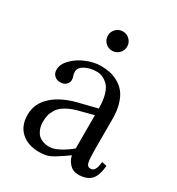

<svg xmlns="http://www.w3.org/2000/svg" viewBox="-155 -716 761 826"><g transform="rotate(30 226.0 -303.0)"><path d="M182.1 -535.9Q168 -549.8 168 -569.8Q168 -589.8 182.1 -603.8Q196.3 -617.7 215.8 -617.7Q235.4 -617.7 249.5 -603.8Q263.7 -589.8 263.7 -569.8Q263.7 -549.8 249.5 -535.9Q235.4 -522 215.8 -522Q196.3 -522 182.1 -535.9ZM291 -245.1 212.4 -224.6Q180.7 -215.3 159.4 -201.9Q138.2 -188.5 128.2 -172.4Q118.2 -156.2 114.7 -141.4Q111.3 -126.5 111.3 -107.4Q111.3 -94.2 114.7 -81.5Q118.2 -68.8 126.2 -56.4Q134.3 -43.9 150.6 -36.4Q167 -28.8 189.5 -28.8Q210 -28.8 239 -44.7Q268.1 -60.5 291 -80.1ZM355.5 12.2Q329.1 12.2 312.3 -6.1Q295.4 -24.4 291.5 -46.4L268.6 -30.3Q231.4 -4.4 211.9 3.9Q192.4 12.2 160.2 12.2Q106 12.2 72.5 -17.8Q39.1 -47.9 39.1 -102.5Q39.1 -158.2 82 -197.5Q125 -236.8 199.2 -255.4L291 -278.3Q291 -318.4 282.7 -346.4Q274.4 -374.5 260.3 -387.7Q246.1 -400.9 232.7 -406.2Q219.2 -411.6 204.6 -411.6Q173.3 -411.6 147.9 -398.7Q122.6 -385.7 122.6 -364.3Q122.6 -351.6 126 -343.8Q129.4 -337.9 129.4 -325.7Q129.4 -314 119.4 -303.5Q109.4 -293 89.8 -293Q72.3 -293 61 -304Q49.8 -314.9 49.8 -332.5Q49.8 -360.4 75.9 -386.5Q102.1 -412.6 138.7 -427.2Q175.3 -441.9 207.5 -441.9Q231.4 -441.9 252.2 -437.7Q272.9 -433.6 294.2 -421.9Q315.4 -410.2 330.6 -391.6Q345.7 -373 355.2 -341.8Q364.7 -310.5 364.7 -269.5V-122.6Q364.7 -71.8 368.9 -54Q373 -36.1 389.2 -36.1Q415 -36.1 418.5 -86.4L442.9 -81.1Q438.5 -28.8 417.2 -8.3Q396 12.2 355.5 12.2Z"/></g></svg>

Font: Libertinage
Style: l
Weight: 400
Designer: OSP
Foundry: OSP
Version: Version 1.0; 2008; OFL relea